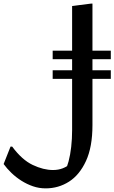

<svg xmlns="http://www.w3.org/2000/svg" viewBox="-57 -780 630 1057"><path d="M10 27Q64 100 123 128Q182 156 235 156Q264 156 288.5 146.5Q313 137 344 113L299 166Q311 144 320.5 108.5Q330 73 335 28.5Q340 -16 340 -63V-747L443 -760H452V-91Q452 29 416.5 106Q381 183 323 220Q265 257 194 257Q158 257 124.5 245.5Q91 234 61 215Q31 196 6 172Q-19 148 -37 123L1 27ZM233 -346V-393H553V-346ZM233 -454V-501H553V-454Z"/></svg>

Font: Kufam Medium
Style: Italic
Weight: 500
Italic angle: -11°
Designer: Artur Schmal
Foundry: Original Type
Version: Version 1.301; ttfautohint (v1.8.3)